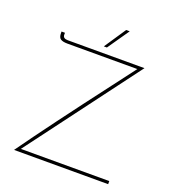

<svg xmlns="http://www.w3.org/2000/svg" viewBox="-154 -992 1005 1110"><g transform="rotate(20 348.5 -436.5)"><path d="M638 -19V0H59Q203 -202 462 -542L569 -683H140Q110 -683 96.5 -692Q83 -701 83 -728V-737H104V-725Q104 -702 134 -702H606L94 -19ZM361 -740H342L431 -873H453Z"/></g></svg>

Font: Josefin Sans Thin
Style: Regular
Weight: 250
Designer: Santiago Orozco
Foundry: Typemade
Version: Version 2.000